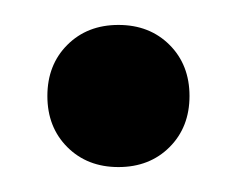

<svg xmlns="http://www.w3.org/2000/svg" viewBox="-20 -365 190 154"><path d="M18 -288Q18 -313 34 -329Q50 -345 75 -345Q100 -345 116 -329Q132 -313 132 -288Q132 -263 116 -247Q100 -231 75 -231Q50 -231 34 -247Q18 -263 18 -288Z"/></svg>

Font: Space Grotesk Frontify Light
Style: Regular
Weight: 300
Designer: Florian Karsten
Version: Version 2.000